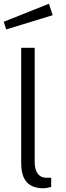

<svg xmlns="http://www.w3.org/2000/svg" viewBox="-28 -998 352 1024"><path d="M233 -978 -8 -882 5 -841 253 -917ZM203 6C214 6 231 3 245 -1V-50H215C182 -52 157 -77 157 -134V-743H85V-129C85 -57 108 6 203 6Z"/></svg>

Font: United Sans Light
Style: Regular
Weight: 300
Designer: Pablo Impallari, Rodrigo Fuenzalida (Modified by Dan O. Williams)
Version: Version 1.000;PS 001.000;hotconv 1.0.88;makeotf.lib2.5.64775